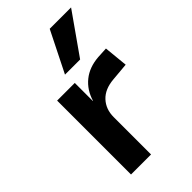

<svg xmlns="http://www.w3.org/2000/svg" viewBox="-233 -840 915 915"><g transform="rotate(-45 224.5 -382.5)"><path d="M78 0V-498H197V-376H198Q215 -433 257 -467Q299 -501 363 -506L418 -509L430 -388L340 -380Q278 -375 245.5 -340Q213 -305 213 -252V0ZM192 -559 295 -765H439L294 -559Z"/></g></svg>

Font: Nunito Sans 8pt
Style: Bold
Weight: 700
Version: Version 3.101;gftools[0.9.27]